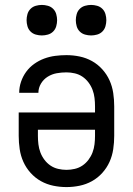

<svg xmlns="http://www.w3.org/2000/svg" viewBox="-20 -752 540 780"><path d="M250 8Q223 8 196.5 2.5Q170 -3 146.5 -16Q123 -29 104.5 -49.5Q86 -70 75 -94.5Q64 -119 60 -146Q56 -173 56 -200V-295H366V-320Q366 -337 364 -354Q362 -371 356 -387Q350 -403 339.5 -417Q329 -431 315 -440.5Q301 -450 284 -454Q267 -458 250 -458Q230 -458 210.5 -454.5Q191 -451 174 -440.5Q157 -430 146.5 -412.5Q136 -395 136 -375H58Q58 -398 65.5 -420Q73 -442 86.5 -460.5Q100 -479 119 -492.5Q138 -506 159.5 -514Q181 -522 204 -525Q227 -528 250 -528Q277 -528 303.5 -522.5Q330 -517 353.5 -504Q377 -491 395.5 -470.5Q414 -450 425 -425.5Q436 -401 440 -374Q444 -347 444 -320V-200Q444 -173 440 -146Q436 -119 425 -94.5Q414 -70 395.5 -49.5Q377 -29 353.5 -16Q330 -3 303.5 2.5Q277 8 250 8ZM250 -62Q267 -62 284 -66Q301 -70 315 -79.5Q329 -89 339.5 -103Q350 -117 356 -133Q362 -149 364 -166Q366 -183 366 -200V-225H134V-200Q134 -183 136 -166Q138 -149 144 -133Q150 -117 160.5 -103Q171 -89 185 -79.5Q199 -70 216 -66Q233 -62 250 -62ZM350 -608Q338 -608 325.5 -611.5Q313 -615 304 -624Q295 -633 291.5 -645.5Q288 -658 288 -670Q288 -682 291.5 -694.5Q295 -707 304 -716Q313 -725 325.5 -728.5Q338 -732 350 -732Q362 -732 374.5 -728.5Q387 -725 396 -716Q405 -707 408.5 -694.5Q412 -682 412 -670Q412 -658 408.5 -645.5Q405 -633 396 -624Q387 -615 374.5 -611.5Q362 -608 350 -608ZM150 -608Q138 -608 125.5 -611.5Q113 -615 104 -624Q95 -633 91.5 -645.5Q88 -658 88 -670Q88 -682 91.5 -694.5Q95 -707 104 -716Q113 -725 125.5 -728.5Q138 -732 150 -732Q162 -732 174.5 -728.5Q187 -725 196 -716Q205 -707 208.5 -694.5Q212 -682 212 -670Q212 -658 208.5 -645.5Q205 -633 196 -624Q187 -615 174.5 -611.5Q162 -608 150 -608Z"/></svg>

Font: Iosevka Term Curly
Style: Regular
Weight: 400
Designer: Belleve Invis
Foundry: Belleve Invis
Version: Version 32.3.0